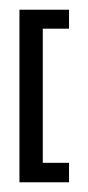

<svg xmlns="http://www.w3.org/2000/svg" viewBox="-20 -292 182 395"><path d="M20 -272V83H122V43H68V-233H122V-272Z"/></svg>

Font: Hussar Tani
Style: Dwa
Weight: 700
Foundry: Cannot Into Space Fonts
Version: Version 0.92